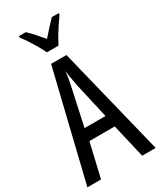

<svg xmlns="http://www.w3.org/2000/svg" viewBox="-233 -1020 916 1096"><g transform="rotate(-30 225.0 -471.5)"><path d="M361 0 309 -223H142L90 0H0L173 -714H274L450 0ZM240 -535Q237 -554 233.5 -571.5Q230 -589 227.5 -606Q225 -623 223 -638Q222 -623 219.5 -606Q217 -589 213.5 -571.5Q210 -554 206 -536L155 -301H293ZM185 -783Q175 -805 160 -831Q145 -857 128 -883.5Q111 -910 93 -933V-943H138Q157 -926 179.5 -900.5Q202 -875 224 -849Q250 -879 267.5 -898Q285 -917 310 -943H355V-933Q340 -913 322.5 -886.5Q305 -860 289 -833Q273 -806 262 -783Z"/></g></svg>

Font: Noto Sans ExtraCondensed
Style: Regular
Weight: 400
Width: 2
Designer: Monotype Design Team
Foundry: Monotype Imaging Inc.
Version: Version 2.013